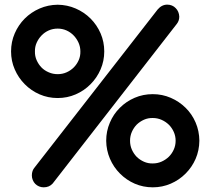

<svg xmlns="http://www.w3.org/2000/svg" viewBox="-20 -801 899 821"><path d="M167 0Q156.2 0 147 -3.9Q137.7 -7.8 130.9 -14.6Q124 -21.5 120.1 -31.2Q116.2 -40.5 116.2 -50.8Q116.2 -71.8 128.4 -85.4L654.3 -760.7Q671.9 -781.2 695.3 -781.2Q706.1 -781.2 715.3 -777.3Q724.6 -773.4 731.4 -766.1Q738.3 -759.3 742.2 -750Q746.1 -740.7 746.6 -730Q746.6 -712.4 736.3 -699.2L205.1 -16.1Q190.4 0 167 0ZM633.3 -296.4Q613.3 -296.9 595.7 -289.1Q578.1 -281.2 564.5 -268.1Q551.8 -254.9 543.9 -237.3Q536.1 -219.7 536.1 -199.2Q536.1 -178.7 543.9 -161.1Q551.8 -143.6 564.5 -130.4Q578.1 -117.2 595.7 -109.4Q613.3 -101.6 633.3 -102.1Q653.3 -102.1 670.9 -109.9Q688.5 -117.7 702.1 -130.9Q715.3 -144 723.1 -161.6Q731 -179.2 731 -199.2Q731 -219.2 723.1 -236.8Q715.3 -254.4 702.1 -267.6Q688.5 -280.8 670.9 -288.6Q653.3 -296.4 633.3 -296.4ZM226.6 -678.7Q206.1 -678.7 188.5 -670.9Q170.9 -663.1 157.7 -649.4Q144.5 -635.7 136.7 -618.2Q128.9 -600.6 129.4 -581.1Q128.9 -561 136.7 -543.5Q144.5 -525.9 157.2 -512.7Q169.9 -499.5 188.5 -491.7Q206.1 -483.9 226.6 -483.9Q247.1 -483.9 264.6 -491.7Q282.2 -499.5 295.4 -512.7Q308.6 -525.9 316.4 -543.5Q324.2 -561 323.7 -581.1Q323.7 -600.6 315.9 -618.2Q308.1 -635.7 294.9 -649.4Q281.7 -663.1 264.2 -670.9Q246.6 -678.7 226.6 -678.7ZM434.1 -199.2Q434.1 -240.2 449.7 -276.4Q464.8 -312.5 492.2 -339.8Q519.5 -367.2 555.7 -382.8Q591.8 -398.4 633.3 -398.4Q673.8 -398.4 710 -382.8Q746.1 -367.2 773.4 -340.3Q800.8 -313.5 816.4 -277.3Q832 -241.2 832.5 -199.2Q832 -157.7 816.4 -121.6Q800.8 -85.9 773.4 -58.6Q746.1 -31.2 710 -15.6Q673.8 0 633.3 0Q592.3 0 556.2 -15.6Q520.5 -31.2 493.2 -58.6Q465.8 -85.9 450.2 -122.1Q434.6 -158.2 434.1 -199.2ZM425.8 -581.1Q425.8 -540.5 410.2 -504.4Q394.5 -468.3 367.2 -440.9Q339.8 -413.1 303.7 -397.5Q267.6 -381.8 226.6 -381.8Q185.5 -381.8 149.4 -397.5Q113.3 -413.1 85.9 -440.9Q58.6 -468.3 43 -504.4Q27.3 -540.5 27.3 -581.1Q27.3 -622.1 43 -658.2Q58.6 -694.3 85.9 -721.7Q113.3 -749 149.4 -764.6Q185.5 -780.3 226.6 -780.8Q267.6 -780.3 303.7 -764.6Q339.8 -749 367.2 -721.7Q394.5 -694.3 410.2 -658.2Q425.8 -622.1 425.8 -581.1Z"/></svg>

Font: Comfortaa
Style: Bold
Weight: 700
Designer: Johan Aakerlund
Foundry: Johan Aakerlund
Version: Version 2.001; ttfautohint (v1.4.1)